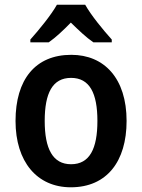

<svg xmlns="http://www.w3.org/2000/svg" viewBox="-20 -786 604 816"><path d="M342 -766H222C198 -723 145 -658 109 -618V-606H187C217 -627 248 -656 281 -690C315 -657 346 -627 377 -606H455V-618C419 -658 367 -721 342 -766ZM518 -272C518 -453 423 -553 283 -553C130 -553 46 -448 46 -272C46 -99 137 10 281 10C434 10 518 -100 518 -272ZM170 -272C170 -390 203 -455 282 -455C361 -455 394 -390 394 -272C394 -154 361 -88 282 -88C204 -88 170 -154 170 -272Z"/></svg>

Font: Noto Sans Thai Looped SemiCondensed SemiBold
Style: Regular
Weight: 600
Width: 4
Designer: Sasikarn Vongin, Ben Mitchell
Foundry: The Fontpad Ltd
Version: Version 1.001